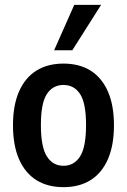

<svg xmlns="http://www.w3.org/2000/svg" viewBox="-20 -761 523 791"><path d="M241.5 10Q176 10 129.8 -19Q83.5 -48 58.5 -105Q33.5 -162 33.5 -245Q33.5 -327.5 58.5 -384.2Q83.5 -441 129.8 -470Q176 -499 241.5 -499Q307 -499 353.2 -470Q399.5 -441 424.5 -384.2Q449.5 -327.5 449.5 -245Q449.5 -162 424.5 -105Q399.5 -48 353.2 -19Q307 10 241.5 10ZM241.5 -78Q285.5 -78 310 -116.8Q334.5 -155.5 334.5 -246Q334.5 -336 310 -373.5Q285.5 -411 241.5 -411Q197.5 -411 173 -373.5Q148.5 -336 148.5 -246Q148.5 -155.5 173 -116.8Q197.5 -78 241.5 -78ZM203 -554 286 -741H396.5L278 -554Z"/></svg>

Font: Nunito Sans 12pt ExtraLight Condensed
Style: Regular
Weight: 200
Width: 3
Version: Version 3.101;gftools[0.9.27]